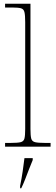

<svg xmlns="http://www.w3.org/2000/svg" viewBox="-20 -780 296 1021"><path d="M7 0V-20H37Q74 -20 90 -24Q106 -28 110 -43.5Q114 -59 114 -94V-662Q114 -699 110 -715.5Q106 -732 91.5 -736Q77 -740 47 -740H7V-760H142V-94Q142 -59 146 -43.5Q150 -28 166.5 -24Q183 -20 219 -20H249V0ZM87 208Q95 170 100.5 132Q106 94 110 61H154V71Q145 92 134.5 119.5Q124 147 113.5 174Q103 201 93 221H87Z"/></svg>

Font: Noto Serif Telugu Thin
Style: Regular
Weight: 100
Designer: Jelle Bosma - Monotype Design Team
Foundry: Monotype Imaging Inc.
Version: Version 2.005; ttfautohint (v1.8.4.7-5d5b)